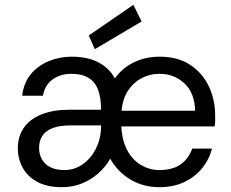

<svg xmlns="http://www.w3.org/2000/svg" viewBox="-20 -764 956 796"><path d="M236 12Q175 12 134.5 -10Q94 -32 74 -69Q54 -106 54 -148Q54 -200 80 -236Q106 -272 154 -290.5Q202 -309 266 -309H399Q399 -359 386.5 -392Q374 -425 346.5 -441.5Q319 -458 276 -458Q231 -458 198.5 -435Q166 -412 158 -367H72Q78 -420 107 -455.5Q136 -491 181 -510Q226 -529 276 -529Q343 -529 388 -505.5Q433 -482 456 -439Q488 -483 536 -506Q584 -529 642 -529Q717 -529 768 -495.5Q819 -462 845.5 -406.5Q872 -351 872 -285Q872 -275 872 -264.5Q872 -254 870 -240H483Q486 -180 508.5 -139.5Q531 -99 566 -79Q601 -59 640 -59Q696 -59 729 -82.5Q762 -106 777 -148H859Q847 -102 817.5 -66Q788 -30 743.5 -9Q699 12 640 12Q574 12 521 -19.5Q468 -51 437 -106Q417 -71 386.5 -44.5Q356 -18 318.5 -3Q281 12 236 12ZM246 -59Q289 -59 323 -83Q357 -107 377.5 -147.5Q398 -188 399 -238V-244H273Q226 -244 197 -232.5Q168 -221 155 -200Q142 -179 142 -152Q142 -124 154 -103Q166 -82 189.5 -70.5Q213 -59 246 -59ZM484 -305H789Q787 -379 744.5 -418.5Q702 -458 641 -458Q602 -458 568 -440.5Q534 -423 511.5 -389.5Q489 -356 484 -305ZM373 -560 348 -617 533 -744 567 -675Z"/></svg>

Font: DM Sans 11pt
Style: Regular
Weight: 400
Version: Version 4.004;gftools[0.9.30]